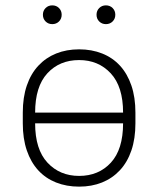

<svg xmlns="http://www.w3.org/2000/svg" viewBox="-20 -690 590 716"><path d="M275 6Q228 6 189 -9.5Q150 -25 122.5 -55Q95 -85 80 -129Q65 -173 65 -230V-270Q65 -327 80 -371Q95 -415 123 -445Q151 -475 189.5 -490.5Q228 -506 275 -506Q322 -506 361 -490.5Q400 -475 427.5 -445Q455 -415 470 -371Q485 -327 485 -270V-230Q485 -173 470 -129Q455 -85 427 -55Q399 -25 360.5 -9.5Q322 6 275 6ZM439 -270Q439 -367 393 -416.5Q347 -466 275 -466Q202 -466 156.5 -416.5Q111 -367 111 -270ZM275 -34Q348 -34 393.5 -83.5Q439 -133 439 -230H111Q111 -133 157 -83.5Q203 -34 275 -34ZM175 -600Q160 -600 150 -610Q140 -620 140 -635Q140 -650 150 -660Q160 -670 175 -670Q190 -670 200 -660Q210 -650 210 -635Q210 -620 200 -610Q190 -600 175 -600ZM375 -600Q360 -600 350 -610Q340 -620 340 -635Q340 -650 350 -660Q360 -670 375 -670Q390 -670 400 -660Q410 -650 410 -635Q410 -620 400 -610Q390 -600 375 -600Z"/></svg>

Font: PT Root UI Light
Style: Regular
Weight: 300
Designer: Vitaly Kuzmin
Foundry: ParaType Ltd.
Version: Version 2.000G